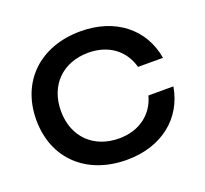

<svg xmlns="http://www.w3.org/2000/svg" viewBox="-124 -856 1077 1011"><g transform="rotate(-20 414.5 -350.0)"><path d="M423 10C617 10 755 -99 784 -270H644C618 -172 536 -110 423 -110C279 -110 183 -206 183 -350C183 -494 279 -590 423 -590C536 -590 618 -528 644 -430H784C755 -601 617 -710 423 -710C196 -710 45 -566 45 -350C45 -134 196 10 423 10Z"/></g></svg>

Font: Goli SemiBold
Style: Regular
Weight: 600
Designer: jaikishan Patel
Foundry: MagicType
Version: Version 1.000;Glyphs 3.2 (3242)